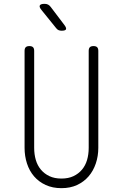

<svg xmlns="http://www.w3.org/2000/svg" viewBox="-20 -970 640 1000"><path d="M108 -705Q108 -718 114 -724Q120 -730 133 -730Q146 -730 152 -724Q158 -718 158 -705V-200Q158 -166 166.5 -137Q175 -108 193 -86.5Q211 -65 237.5 -52.5Q264 -40 300 -40Q336 -40 362.5 -52.5Q389 -65 407 -86.5Q425 -108 433.5 -137Q442 -166 442 -200V-705Q442 -718 448 -724Q454 -730 467 -730Q480 -730 486 -724Q492 -718 492 -705V-200Q492 -157 479 -118.5Q466 -80 441.5 -51.5Q417 -23 381.5 -6.5Q346 10 300 10Q254 10 218 -6.5Q182 -23 157.5 -51.5Q133 -80 120.5 -118.5Q108 -157 108 -200ZM301 -810Q292 -810 285 -813Q278 -816 272 -824L196 -918Q183 -934 187.5 -942Q192 -950 212 -950Q223 -950 230.5 -946Q238 -942 244 -934L316 -839Q327 -824 323.5 -817Q320 -810 301 -810Z"/></svg>

Font: Maple Mono NL Thin
Style: Regular
Weight: 250
Monospace: yes
Designer: subframe7536
Version: Version 7.000